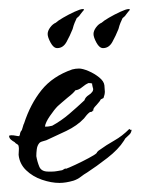

<svg xmlns="http://www.w3.org/2000/svg" viewBox="-30 -396 310 423"><path d="M101 7Q83 7 62.5 0Q42 -7 27.5 -21Q13 -35 11 -55Q11 -60 11.5 -65Q12 -70 11 -74Q11 -77 5 -80L2 -83Q-2 -85 -6 -88.5Q-10 -92 -10 -97Q-7 -98 -5 -98Q0 -98 4.5 -97Q9 -96 13 -96Q12 -96 14 -100Q14 -102 15 -104.5Q16 -107 17 -108Q18 -108 20 -115.5Q22 -123 23 -124Q37 -167 61.5 -197.5Q86 -228 129 -243Q133 -244 136.5 -244.5Q140 -245 144 -245Q152 -245 165 -239.5Q178 -234 188.5 -225.5Q199 -217 200 -208Q200 -204 200.5 -201Q201 -198 201 -194Q201 -188 198 -180L192 -177Q190 -173 188 -171L182 -164Q174 -156 176 -153L174 -152Q174 -152 174 -151Q174 -151 174 -151Q174 -151 174 -151Q174 -151 173 -151L174 -152L173 -151V-150L168 -149Q164 -146 161 -142.5Q158 -139 155 -135Q140 -119 116 -107.5Q92 -96 72 -87Q69 -86 63.5 -84.5Q58 -83 56 -80Q52 -75 51 -67Q50 -59 50 -52Q52 -40 56.5 -29Q61 -18 76 -18H85Q90 -18 95.5 -19Q101 -20 107 -21L114 -25L115 -24Q121 -26 136 -33Q151 -40 165 -47.5Q179 -55 182 -58L183 -59L184 -61L187 -64Q205 -77 222 -86.5Q239 -96 255 -112L257 -110H260Q259 -103 255 -99.5Q251 -96 246 -91L243 -86Q231 -67 206.5 -48Q182 -29 162 -16Q155 -12 148 -6.5Q141 -1 132 2Q115 7 101 7ZM69 -117Q75 -117 77.5 -117.5Q80 -118 85 -119Q105 -130 122.5 -145Q140 -160 156 -175Q158 -182 166 -187L170 -190Q172 -192 173.5 -194Q175 -196 175 -198Q176 -199 174 -205L173 -210V-212Q170 -213 165 -213Q158 -210 151 -204Q144 -198 136 -197Q132 -191 119 -181Q112 -175 105.5 -169.5Q99 -164 97 -162Q90 -155 80 -140.5Q70 -126 69 -117ZM197 -290Q189 -290 182.5 -302Q176 -314 176 -321Q176 -328 181.5 -335.5Q187 -343 194 -346Q198 -350 210 -357Q222 -364 235 -370Q248 -376 253 -376H254Q256 -376 256 -375Q256 -374 255 -373Q254 -372 252 -369.5Q250 -367 247 -363Q246 -361 243.5 -359Q241 -357 240 -356Q238 -352 235.5 -346Q233 -340 231 -332Q225 -317 217.5 -303.5Q210 -290 197 -290ZM96 -290Q88 -290 81.5 -302Q75 -314 75 -321Q75 -328 80.5 -335.5Q86 -343 93 -346Q97 -350 109 -357Q121 -364 134 -370Q147 -376 152 -376H153Q155 -376 155 -375Q155 -374 154 -373Q153 -372 151 -369.5Q149 -367 146 -363Q145 -361 142.5 -359Q140 -357 139 -356Q137 -352 134.5 -346Q132 -340 130 -332Q124 -317 116.5 -303.5Q109 -290 96 -290Z"/></svg>

Font: Qwitcher Grypen
Style: Bold
Weight: 700
Designer: Robert E. Leuschke
Foundry: Robert E. Leuschke
Version: Version 1.100; ttfautohint (v1.8.3)